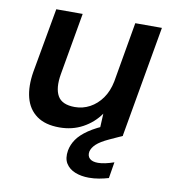

<svg xmlns="http://www.w3.org/2000/svg" viewBox="-80 -572 766 852"><g transform="rotate(10 302.5 -146.5)"><path d="M209 12Q145 12 106.5 -16Q68 -44 55 -94Q42 -144 53 -211L105 -502H224L175 -222Q164 -158 183.5 -123.5Q203 -89 261 -89Q297 -89 328.5 -106Q360 -123 382.5 -154.5Q405 -186 414 -231L461 -502H581L493 0H387L391 -82Q361 -39 314 -13.5Q267 12 209 12ZM377 209Q342 209 314.5 198Q287 187 273 164.5Q259 142 265 106Q270 79 286.5 55Q303 31 336.5 8Q370 -15 425 -37L477 -57L494 0L437 26Q398 44 380.5 60.5Q363 77 359 95Q356 115 368 126Q380 137 405 137Q420 137 438.5 133Q457 129 477 122L465 195Q445 201 422.5 205Q400 209 377 209Z"/></g></svg>

Font: DM Sans 16pt SemiBold
Style: Italic
Weight: 600
Italic angle: -10°
Version: Version 4.004;gftools[0.9.30]